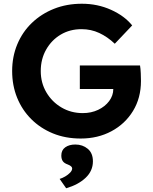

<svg xmlns="http://www.w3.org/2000/svg" viewBox="-20 -731 816 1027"><path d="M412 10Q330 10 263 -17.5Q196 -45 147 -94Q98 -143 71.5 -208.5Q45 -274 45 -351Q45 -428 72.5 -494Q100 -560 150.5 -608.5Q201 -657 269 -684Q337 -711 418 -711Q502 -711 574 -678.5Q646 -646 687 -595L594 -497Q555 -534 511 -554.5Q467 -575 416 -575Q354 -575 305 -546Q256 -517 227 -466Q198 -415 198 -351Q198 -288 228 -237Q258 -186 309 -156Q360 -126 423 -126Q468 -126 505 -143.5Q542 -161 564 -190.5Q586 -220 586 -255H407V-381H729Q732 -364 733 -338.5Q734 -313 734 -298Q734 -207 691.5 -137.5Q649 -68 576 -29Q503 10 412 10ZM334 276 299 226Q313 222 328.5 213Q344 204 355 192.5Q366 181 366 170Q366 158 343 149Q323 142 315.5 130.5Q308 119 308 101Q308 72 329 57Q350 42 383 42Q422 42 449.5 65Q477 88 477 132Q477 183 438 220Q399 257 334 276Z"/></svg>

Font: Readex Pro SemiBold
Style: Regular
Weight: 600
Designer: Bonnie Shaver-Troup, Thomas Jockin
Foundry: Lexend
Version: Version 1.204; ttfautohint (v1.8.4.7-5d5b)